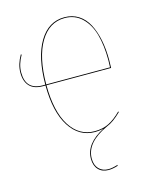

<svg xmlns="http://www.w3.org/2000/svg" viewBox="-109 -602 699 867"><g transform="rotate(-15 240.5 -168.0)"><path d="M421.4 -287.6Q421.4 -265.1 420.4 -251.5H118.2Q118.7 -128.4 160.9 -61.5Q203.1 5.4 275.9 5.4Q313.5 5.4 342.3 -9Q371.1 -23.4 400.4 -53.2L402.8 -50.3Q365.7 -13.2 334 -1Q230 46.4 230 121.6Q230 152.3 246.8 169.7Q263.7 187 291 187Q309.6 187 335 178.7L334.5 183.1Q310.5 190.9 290.5 190.9Q261.2 190.9 243.7 172.4Q226.1 153.8 226.1 121.6Q226.1 50.3 315.9 4.4Q295.4 9.3 276.4 9.3Q201.7 9.3 158 -59.1Q114.3 -127.4 113.8 -251.5H101.6Q60.5 -251.5 39.8 -273.4Q19 -295.4 19 -336.4Q19 -375.5 42.5 -416L45.9 -414.1Q22.9 -374.5 22.9 -336.4Q22.9 -255.4 101.6 -255.4H113.8Q114.3 -383.3 157.5 -455.3Q200.7 -527.3 275.4 -527.3Q312.5 -527.3 340.8 -509.3Q369.1 -491.2 386.5 -458.5Q403.8 -425.8 412.6 -382.8Q421.4 -339.8 421.4 -287.6ZM416.5 -255.4Q417.5 -268.1 417.5 -288.6Q417.5 -357.4 403.1 -409.2Q388.7 -460.9 356 -492.2Q323.2 -523.4 275.4 -523.4Q203.1 -523.4 160.9 -452.6Q118.7 -381.8 118.2 -255.4Z"/></g></svg>

Font: Fira Sans Compressed Four
Style: Regular
Weight: 100
Width: 1
Designer: Carrois Corporate & Edenspiekermann AG
Foundry: Carrois Corporate GbR & Edenspiekermann AG
Version: Version 4.203;PS 004.203;hotconv 1.0.88;makeotf.lib2.5.64775